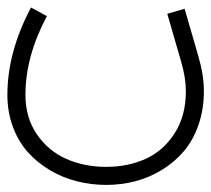

<svg xmlns="http://www.w3.org/2000/svg" viewBox="-21 -262 572 520"><path d="M432.1 -224.6 479 -238.3 516.6 -108.4Q531.2 -58.1 531.2 -15.1Q531.2 34.2 516.6 76.2Q502 118.2 476.8 147.7Q451.7 177.2 417.7 198Q383.8 218.8 345.7 228.8Q307.6 238.8 266.6 238.8Q226.1 238.8 187.3 229Q148.4 219.2 114.3 199Q80.1 178.7 54.4 150.1Q28.8 121.6 13.9 81.5Q-1 41.5 -1 -4.9Q-1 -121.1 63 -241.7L106 -218.3Q47.9 -109.4 47.9 -4.9Q47.9 56.2 78.6 101.3Q109.4 146.5 158.2 168.2Q207 189.9 266.6 189.9Q325.7 189.9 373.5 168.2Q421.4 146.5 451.9 99.1Q482.4 51.8 482.4 -15.1Q482.4 -50.8 469.7 -94.7Z"/></svg>

Font: AzarMehrMonospaced
Style: SerifRegular
Weight: 1
Designer: Amin Abedi
Version: Version 1.00